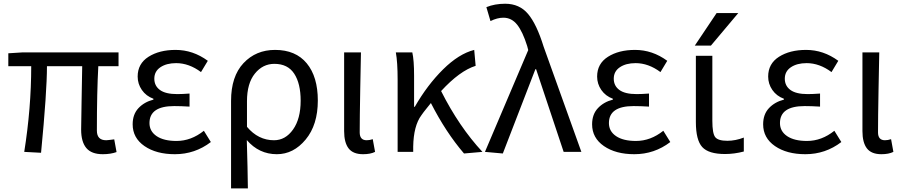

<svg xmlns="http://www.w3.org/2000/svg" viewBox="-20 -829 4928 1048"><path d="M541 12.7Q479.5 12.7 451.2 -21Q422.9 -54.7 422.9 -122.1Q422.9 -148.4 425.3 -276.4Q427.7 -404.3 428.7 -467.8H236.3Q236.3 -328.1 204.1 4.9L112.3 0Q150.4 -239.3 150.4 -467.8H25.4V-538.1L102.5 -543H627V-467.8H516.6Q508.8 -326.2 508.8 -116.2Q508.8 -63.5 559.6 -63.5Q567.4 -63.5 603.5 -68.4L616.2 1Q584 12.7 541 12.7Z M934.6 12.7Q833 12.7 768.6 -31.7Q704.1 -76.2 704.1 -150.4Q704.1 -205.1 735.8 -238.8Q767.6 -272.5 817.4 -285.2V-290Q777.3 -304.7 754.4 -337.9Q731.4 -371.1 731.4 -411.1Q731.4 -481.4 790.5 -519Q849.6 -556.6 938.5 -556.6Q1033.2 -556.6 1114.3 -497.1L1077.1 -435.5Q1011.7 -484.4 941.4 -484.4Q888.7 -484.4 855.5 -461.9Q822.3 -439.5 822.3 -399.4Q822.3 -360.4 853 -337.9Q883.8 -315.4 947.3 -315.4Q975.6 -315.4 1014.6 -318.4V-247.1Q967.8 -250 930.7 -250Q795.9 -250 795.9 -157.2Q795.9 -112.3 835 -85.9Q874 -59.6 943.4 -59.6Q1023.4 -59.6 1092.8 -115.2L1130.9 -53.7Q1043.9 12.7 934.6 12.7Z M1241.2 199.2V-278.3Q1241.2 -412.1 1309.1 -484.4Q1377 -556.6 1481.4 -556.6Q1593.8 -556.6 1654.3 -483.4Q1714.8 -410.2 1714.8 -280.3Q1714.8 -147.5 1648.4 -67.4Q1582 12.7 1491.2 12.7Q1393.6 12.7 1327.1 -64.5Q1332 95.7 1333 199.2ZM1475.6 -63.5Q1538.1 -63.5 1579.6 -122.1Q1621.1 -180.7 1621.1 -279.3Q1621.1 -373 1585.9 -426.8Q1550.8 -480.5 1477.5 -480.5Q1414.1 -480.5 1371.1 -427.2Q1328.1 -374 1328.1 -276.4V-136.7Q1389.6 -63.5 1475.6 -63.5Z M1961.9 12.7Q1907.2 12.7 1882.8 -19Q1858.4 -50.8 1858.4 -113.3V-543H1950.2Q1949.2 -501 1946.3 -341.8Q1943.4 -182.6 1943.4 -106.4Q1943.4 -63.5 1981.4 -63.5Q1997.1 -63.5 2014.6 -69.3L2027.3 0Q2002 12.7 1961.9 12.7Z M2613.3 0 2512.7 8.8Q2413.1 -107.4 2332 -266.6Q2330.1 -263.7 2310.1 -239.3Q2290 -214.8 2280.3 -200.2Q2237.3 -142.6 2235.4 -28.3V0H2150.4V-393.6Q2150.4 -490.2 2140.6 -543H2230.5Q2240.2 -501 2240.2 -416V-246.1H2244.1Q2312.5 -365.2 2398.4 -450.2Q2484.4 -535.2 2568.4 -556.6L2576.2 -469.7Q2489.3 -442.4 2387.7 -332Q2485.4 -137.7 2613.3 0Z M2724.6 8.8 2627 0 2863.3 -555.7 2857.4 -578.1Q2833 -656.2 2802.7 -694.3Q2772.5 -732.4 2727.5 -732.4Q2694.3 -732.4 2657.2 -713.9L2634.8 -790Q2680.7 -808.6 2737.3 -808.6Q2815.4 -808.6 2862.3 -752.9Q2909.2 -697.3 2947.3 -574.2L3153.3 0H3056.6L2906.2 -451.2H2902.3Z M3442.4 12.7Q3340.8 12.7 3276.4 -31.7Q3211.9 -76.2 3211.9 -150.4Q3211.9 -205.1 3243.7 -238.8Q3275.4 -272.5 3325.2 -285.2V-290Q3285.2 -304.7 3262.2 -337.9Q3239.3 -371.1 3239.3 -411.1Q3239.3 -481.4 3298.3 -519Q3357.4 -556.6 3446.3 -556.6Q3541 -556.6 3622.1 -497.1L3585 -435.5Q3519.5 -484.4 3449.2 -484.4Q3396.5 -484.4 3363.3 -461.9Q3330.1 -439.5 3330.1 -399.4Q3330.1 -360.4 3360.8 -337.9Q3391.6 -315.4 3455.1 -315.4Q3483.4 -315.4 3522.5 -318.4V-247.1Q3475.6 -250 3438.5 -250Q3303.7 -250 3303.7 -157.2Q3303.7 -112.3 3342.8 -85.9Q3381.8 -59.6 3451.2 -59.6Q3531.2 -59.6 3600.6 -115.2L3638.7 -53.7Q3551.8 12.7 3442.4 12.7Z M3891.6 -757.8H4009.8L3860.4 -580.1H3772.5ZM3868.2 -169.9Q3868.2 -100.6 3883.8 -80.6Q3899.4 -60.5 3950.2 -60.5Q3994.1 -60.5 4040 -78.1V-2Q3988.3 11.7 3937.5 11.7Q3847.7 11.7 3813 -26.4Q3778.3 -64.5 3778.3 -163.1V-524.4H3868.2Z M4376 12.7Q4274.4 12.7 4210 -31.7Q4145.5 -76.2 4145.5 -150.4Q4145.5 -205.1 4177.2 -238.8Q4209 -272.5 4258.8 -285.2V-290Q4218.8 -304.7 4195.8 -337.9Q4172.9 -371.1 4172.9 -411.1Q4172.9 -481.4 4231.9 -519Q4291 -556.6 4379.9 -556.6Q4474.6 -556.6 4555.7 -497.1L4518.6 -435.5Q4453.1 -484.4 4382.8 -484.4Q4330.1 -484.4 4296.9 -461.9Q4263.7 -439.5 4263.7 -399.4Q4263.7 -360.4 4294.4 -337.9Q4325.2 -315.4 4388.7 -315.4Q4417 -315.4 4456.1 -318.4V-247.1Q4409.2 -250 4372.1 -250Q4237.3 -250 4237.3 -157.2Q4237.3 -112.3 4276.4 -85.9Q4315.4 -59.6 4384.8 -59.6Q4464.8 -59.6 4534.2 -115.2L4572.3 -53.7Q4485.4 12.7 4376 12.7Z M4791 12.7Q4736.3 12.7 4711.9 -19Q4687.5 -50.8 4687.5 -113.3V-543H4779.3Q4778.3 -501 4775.4 -341.8Q4772.5 -182.6 4772.5 -106.4Q4772.5 -63.5 4810.5 -63.5Q4826.2 -63.5 4843.8 -69.3L4856.4 0Q4831.1 12.7 4791 12.7Z"/></svg>

Font: irohakakuC Regular
Style: Regular
Weight: 400
Designer: [Source Han Sans]
Ryoko NISHIZUKA Ë•øÂ°öÊ∂ºÂ≠ê (kana & ideographs); Paul D. Hunt (Latin, Greek & Cyrillic); Wenlong ZHAN
Version: Version 1.001.20160904